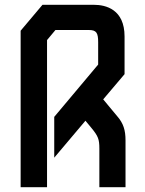

<svg xmlns="http://www.w3.org/2000/svg" viewBox="-20 -780 605 800"><path d="M410 -366 499 -471V-628C499 -741 421 -760 371 -760H157L66 -652V0H176V-613L211 -655H350C382 -655 389 -643 389 -604V-511L206 -293V-123L336 -277L360 -248C389 -213 394 -200 394 -161V0H503V-195C503 -238 494 -266 469 -295Z"/></svg>

Font: Tekex
Style: Regular
Weight: 400
Designer: NC Empire
Foundry: NC Empire
Version: Version 1.001;hotconv 1.0.109;makeotfexe 2.5.65596